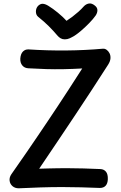

<svg xmlns="http://www.w3.org/2000/svg" viewBox="-20 -1054 688 1088"><path d="M141 -667Q119 -668 106.5 -683Q94 -698 95 -722Q97 -749 110 -762Q123 -775 142 -774Q248 -767 355.5 -768Q463 -769 563 -778Q574 -779 584 -772Q594 -765 600.5 -752.5Q607 -740 606 -723.5Q605 -707 593 -688Q549 -619 502.5 -548Q456 -477 407.5 -404Q359 -331 307.5 -254.5Q256 -178 202 -98Q230 -99 254.5 -99.5Q279 -100 303.5 -100.5Q328 -101 356 -101Q405 -101 453.5 -99.5Q502 -98 549 -96Q569 -95 580.5 -81Q592 -67 591 -38Q590 -14 578.5 -1.5Q567 11 546 11Q492 9 440 7.5Q388 6 333 6Q272 6 210 8Q148 10 86 13Q65 13 51 1Q37 -11 34.5 -29.5Q32 -48 44 -66Q93 -136 129.5 -189Q166 -242 195 -285Q224 -328 251 -368Q278 -408 306 -450.5Q334 -493 368 -545Q402 -597 446 -666Q391 -663 340.5 -662Q290 -661 241 -662.5Q192 -664 141 -667ZM455 -1018Q467 -1031 483.5 -1034Q500 -1037 518 -1022Q532 -1011 532 -996Q532 -981 522 -966Q507 -945 485.5 -923Q464 -901 442 -882Q420 -863 403 -852Q388 -843 375 -837Q362 -831 347 -831Q334 -831 323.5 -837Q313 -843 304 -854Q283 -879 256.5 -905.5Q230 -932 196 -959Q184 -969 183.5 -987.5Q183 -1006 195 -1020Q208 -1033 222 -1032.5Q236 -1032 254 -1021Q280 -1005 308 -982Q336 -959 357 -936Q374 -947 390.5 -959.5Q407 -972 424 -987Q441 -1002 455 -1018Z"/></svg>

Font: Playpen Sans Medium
Style: Regular
Weight: 500
Designer: Laura Meseguer, Veronika Burian, José Scaglione
Foundry: TypeTogether
Version: Version 1.001